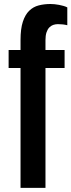

<svg xmlns="http://www.w3.org/2000/svg" viewBox="-20 -916 348 936"><path d="M80.1 -584.5V0H201.7V-584.5H294.9V-672.4H201.7V-720.7C201.7 -735.4 203.3 -747.6 206.5 -757.6C209.8 -767.5 214.2 -775.5 219.7 -781.5C225.3 -787.5 231.7 -791.8 239 -794.4C246.3 -797 254.1 -798.3 262.2 -798.3C279.1 -798.3 294.4 -796.5 308.1 -793V-879.9C302.6 -882.8 296.3 -885.3 289.3 -887.2C282.3 -889.2 275.1 -890.9 267.8 -892.3C260.5 -893.8 253.2 -894.9 245.8 -895.5C238.5 -896.2 231.9 -896.5 226.1 -896.5C205.6 -896.5 186.4 -894.2 168.7 -889.6C151 -885.1 135.5 -876.4 122.3 -863.5C109.1 -850.7 98.8 -832.8 91.3 -809.8C83.8 -786.9 80.1 -757.2 80.1 -720.7V-672.4H22V-584.5Z"/></svg>

Font: Fjalla One
Style: Regular
Weight: 400
Designer: Irina Smirnova
Foundry: Irina Smirnova
Version: Version 1.001